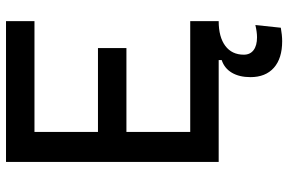

<svg xmlns="http://www.w3.org/2000/svg" viewBox="-177 -556 940 626"><g transform="rotate(-90 293.0 -243.0)"><path d="M471.7 207Q415.5 207 385 179.9Q354.5 152.8 354.5 103.5Q354.5 67.4 368.9 43Q383.3 18.6 410.2 9.8V-14.6L527.3 -15.6L537.1 0Q485.4 0 456.5 21.5Q427.7 43 427.7 82Q427.7 102.5 442.6 113.8Q457.5 125 484.4 125Q501.5 125 524.4 119.6L515.6 202.6Q504.4 204.6 492.9 205.8Q481.4 207 471.7 207ZM78.1 0V-693.4H175.8V0ZM78.1 0V-92.8H537.1V0ZM78.1 -300.8V-393.6H449.2V-300.8ZM78.1 -600.6V-693.4H537.1V-600.6Z"/></g></svg>

Font: Cascadia Mono
Style: Regular
Weight: 400
Monospace: yes
Designer: Aaron Bell
Foundry: Saja Typeworks
Version: Version 2102.003